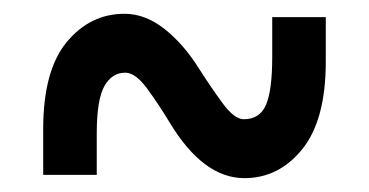

<svg xmlns="http://www.w3.org/2000/svg" viewBox="-20 -545 538 280"><path d="M43 -290V-356.9Q43 -441.9 77.1 -483.4Q111.3 -524.9 161.6 -524.9Q191.9 -524.9 220 -502.7Q248 -480.5 270 -445.3Q287.1 -418.5 304.4 -394.8Q321.8 -371.1 335.4 -371.1Q358.9 -371.1 367.9 -392.1Q377 -413.1 377 -461.9V-520H455.1V-455.1Q455.1 -370.1 420.9 -327.6Q386.7 -285.2 336.4 -285.2Q276.4 -285.2 227.5 -366.2Q211.9 -392.1 194.8 -415.5Q177.7 -439 162.6 -439Q143.1 -439 132.1 -419.2Q121.1 -399.4 121.1 -350.1V-290Z"/></svg>

Font: Kay Pho Du
Style: Bold
Weight: 700
Designer: Victor Gaultney, Khu Oo Reh
Foundry: SIL International
Version: Version 3.000